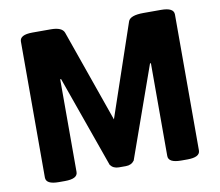

<svg xmlns="http://www.w3.org/2000/svg" viewBox="-78 -795 1018 890"><g transform="rotate(-10 431.5 -350.0)"><path d="M794 -670V-30Q794 2 734 2H705Q645 2 645 -30V-466L641 -467L488 -36Q474 -17 448 -17H415Q389 -17 375 -36L222 -467L218 -466V-30Q218 2 158 2H129Q69 2 69 -30V-670Q69 -702 129 -702H215Q268 -702 278 -675L431 -240L579 -675Q588 -702 652 -702H734Q794 -702 794 -670Z"/></g></svg>

Font: mmAsap
Style: Bold
Weight: 700
Designer: Pablo Cosgaya
Foundry: Omnibus-Type
Version: Version 1.001